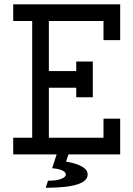

<svg xmlns="http://www.w3.org/2000/svg" viewBox="-20 -719 621 894"><path d="M243.7 0H41.5V-77.6H129.9V-621.1H41.5V-698.7H539.6V-532.2H461.9V-621.1H207.5V-388.2H335V-432.6H412.1V-266.1H335V-310.5H207.5V-77.6H461.9V-166.5H539.6V0H298.8L287.6 33.2Q388.2 51.3 388.2 93.3Q388.2 155.3 192.9 155.3L203.6 122.1H212.9Q243.7 122.1 265.1 113.8Q286.6 105.5 286.6 93.3Q286.6 82 268.3 74Q250 65.9 222.7 64.5Z"/></svg>

Font: Turpis
Style: Regular
Weight: 400
Designer: GGBotNet
Foundry: f0n7
Version: 1.00